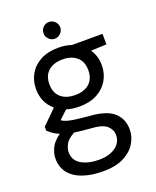

<svg xmlns="http://www.w3.org/2000/svg" viewBox="-162 -755 876 1080"><g transform="rotate(-20 276.0 -215.0)"><path d="M265 -156Q223 -156 188 -167L138 -120Q149 -112 165.5 -106.5Q182 -101 213 -96.5Q244 -92 300 -87Q400 -80 443 -41Q486 -2 486 61Q486 104 462.5 143Q439 182 390.5 207Q342 232 266 232Q199 232 147 214.5Q95 197 66 161.5Q37 126 37 72Q37 44 52 11.5Q67 -21 108 -50Q86 -59 70.5 -69.5Q55 -80 42 -93V-116L127 -200Q68 -250 68 -332Q68 -381 91 -421Q114 -461 158 -484.5Q202 -508 265 -508Q308 -508 343 -496H526V-433L433 -429Q462 -387 462 -332Q462 -283 438.5 -243Q415 -203 371.5 -179.5Q328 -156 265 -156ZM265 -225Q318 -225 349.5 -252.5Q381 -280 381 -332Q381 -383 349.5 -410.5Q318 -438 265 -438Q211 -438 179.5 -410.5Q148 -383 148 -332Q148 -280 179.5 -252.5Q211 -225 265 -225ZM119 64Q119 114 161 138.5Q203 163 266 163Q328 163 365.5 136Q403 109 403 64Q403 32 377 8.5Q351 -15 281 -19Q226 -23 186 -29Q145 -7 132 18.5Q119 44 119 64ZM265 -562Q244 -562 229.5 -577Q215 -592 215 -612Q215 -633 229.5 -647.5Q244 -662 265 -662Q285 -662 300 -647.5Q315 -633 315 -612Q315 -592 300 -577Q285 -562 265 -562Z"/></g></svg>

Font: DeepMind Sans
Style: Regular
Weight: 400
Designer: Jonny Pinhorn / Modifications: Colophon Foundry
Foundry: Colophon Foundry
Version: Version 1.002; ttfautohint (v1.8.2)